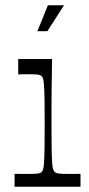

<svg xmlns="http://www.w3.org/2000/svg" viewBox="-20 -706 338 726"><path d="M35.1 0V-48.7Q49.6 -48.6 61.9 -48.4Q74.3 -48.3 84.3 -48.3Q112.3 -48.3 122.3 -49.6Q132.3 -50.9 136.6 -55Q140.7 -58.1 142.9 -65.1Q145 -72 146.4 -90.2Q147.9 -108.4 148.4 -143.4Q148.9 -178.4 148.9 -237.9Q148.9 -296.4 148.4 -331.1Q147.9 -365.7 146.4 -383.6Q145 -401.4 142.9 -408.4Q140.7 -415.4 136.6 -418.6Q132.3 -422.7 122.9 -424Q113.6 -425.3 89 -425.3Q80.1 -425.3 70.6 -425.2Q61 -425.1 48.9 -424.9V-482.9H176.9Q176.7 -465.7 176.2 -433.9Q175.7 -402 175.2 -365.4Q174.7 -328.9 174.7 -296.7Q174.7 -264.6 174.7 -246.1Q174.7 -183.6 175.2 -146.9Q175.7 -110.1 177.1 -91.2Q178.6 -72.3 181.1 -65.2Q183.7 -58.1 187.9 -55Q193 -50.9 202.6 -49.6Q212.3 -48.3 241.1 -48.3Q250.6 -48.3 261.2 -48.4Q271.9 -48.6 284.4 -48.7V0ZM121.3 -588 161.1 -686H222L159.1 -588Z"/></svg>

Font: Ojuju ExtraLight
Style: Regular
Weight: 200
Designer: Chisaokwu Joboson, Mirko Velimirovic
Foundry: Udi Foundry
Version: Version 1.000